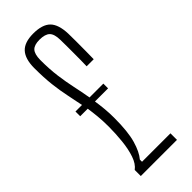

<svg xmlns="http://www.w3.org/2000/svg" viewBox="-261 -839 874 874"><g transform="rotate(-45 175.5 -402.5)"><path d="M62 0V-39Q84.5 -55.5 96.5 -90.8Q108.5 -126 113.2 -171.2Q118 -216.5 118 -262.5Q118 -299.5 115 -330Q112 -360.5 108 -387.5H59.5V-418H101.5Q94 -457 85.8 -495.8Q77.5 -534.5 72 -581.5Q66.5 -628.5 66.5 -691.5Q67 -750 92.5 -777.5Q118 -805 174.5 -805Q232.5 -805 258.8 -778.8Q285 -752.5 287 -691.5Q287.5 -671.5 287.5 -640.2Q287.5 -609 287.2 -578Q287 -547 286.5 -527.5H241Q241.5 -548 241.8 -569.2Q242 -590.5 242 -612Q242 -633.5 242 -655Q242 -676.5 241.5 -697Q241 -735 225.8 -750Q210.5 -765 174.5 -765Q141 -765 126.8 -750Q112.5 -735 112 -697Q112 -638.5 118.2 -591.5Q124.5 -544.5 133.5 -502.8Q142.5 -461 150 -418H239V-387.5H154.5Q158.5 -361.5 161.2 -333Q164 -304.5 164 -272.5Q164 -183.5 149.2 -132.8Q134.5 -82 112 -56V-42H295V0Z"/></g></svg>

Font: Big Shoulders Display Thin Light
Style: Regular
Weight: 300
Version: Version 2.002